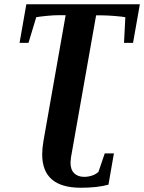

<svg xmlns="http://www.w3.org/2000/svg" viewBox="-20 -675 684 911"><path d="M314.5 96.2Q314.5 129.9 332 147Q349.6 164.1 378.9 164.1Q399.4 164.1 417.7 157.7Q436 151.4 447.3 140.1L477.1 52.7H520.5L494.6 201.2Q442.4 215.8 363.3 215.8Q180.2 215.8 180.2 57.6Q180.2 29.8 186 -4.9L291.5 -603H261.7Q234.4 -603 200.4 -599.6Q166.5 -596.2 151.9 -593.3L115.2 -471.7H72.8L105 -654.8H643.6L611.3 -471.7H568.4L574.7 -593.3Q561 -596.2 524.7 -599.1Q488.3 -602.1 464.8 -602.1H436L316.9 71.3Z"/></svg>

Font: Liberation Serif
Style: Bold Italic
Weight: 700
Italic angle: -16.333°
Designer: Steve Matteson
Foundry: Ascender Corporation
Version: Version 2.1.5